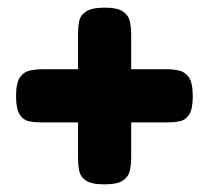

<svg xmlns="http://www.w3.org/2000/svg" viewBox="-20 -506 546 502"><path d="M87 -186Q70 -186 55.5 -189Q41 -192 31.5 -206.5Q22 -221 22 -255Q22 -289 32 -303.5Q42 -318 58 -321.5Q74 -325 92 -325H184V-418Q184 -435 187 -450.5Q190 -466 205 -476Q220 -486 254 -486Q287 -486 301.5 -476Q316 -466 319.5 -450Q323 -434 323 -417V-325H415Q433 -325 448.5 -321.5Q464 -318 474 -303.5Q484 -289 484 -254Q484 -221 474.5 -206.5Q465 -192 450 -189Q435 -186 419 -186H323V-93Q323 -76 319.5 -60Q316 -44 301.5 -34Q287 -24 253 -24Q219 -24 204.5 -34Q190 -44 187 -60Q184 -76 184 -94V-186Z"/></svg>

Font: Fredoka SemiBold
Style: Regular
Weight: 600
Designer: Ben Nathan
Foundry: Milena B. Brandão, Ben Nathan
Version: Version 2.001